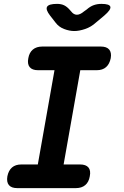

<svg xmlns="http://www.w3.org/2000/svg" viewBox="-20 -970 640 990"><path d="M308 -122H393Q423 -122 436 -106.5Q449 -91 443 -61Q438 -31 419.5 -15.5Q401 0 371 0H69Q39 0 26 -15.5Q13 -31 18 -61Q24 -91 42 -106.5Q60 -122 90 -122H175L261 -608H176Q146 -608 133 -624Q120 -640 126 -670Q131 -699 149.5 -714.5Q168 -730 198 -730H500Q530 -730 543 -714.5Q556 -699 551 -670Q545 -640 527 -624Q509 -608 479 -608H394ZM274 -950Q296 -950 311 -942.5Q326 -935 339 -920L347 -911Q360 -894 376.5 -894Q393 -894 413 -911L427 -921Q445 -937 463.5 -943.5Q482 -950 503 -950Q545 -950 549 -935Q553 -920 518 -890L475 -854Q450 -831 419 -820.5Q388 -810 363 -810Q338 -810 310.5 -820.5Q283 -831 266 -854L238 -890Q214 -921 223 -935.5Q232 -950 274 -950Z"/></svg>

Font: Maple Mono
Style: Bold Italic
Weight: 700
Italic angle: -10°
Monospace: yes
Designer: subframe7536
Version: Version 7.000